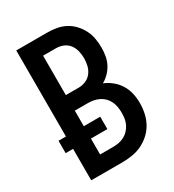

<svg xmlns="http://www.w3.org/2000/svg" viewBox="-178 -838 855 941"><g transform="rotate(-30 250.0 -367.5)"><path d="M60 0V-178H18V-248H60V-735H234Q261 -735 287 -730.5Q313 -726 336 -714Q359 -702 377.5 -682.5Q396 -663 408 -639.5Q420 -616 424.5 -590Q429 -564 429 -538Q429 -515 425 -492Q421 -469 410.5 -448.5Q400 -428 383.5 -411Q367 -394 347 -383Q372 -373 393.5 -355.5Q415 -338 429.5 -314.5Q444 -291 450 -264Q456 -237 456 -210Q456 -181 450 -152.5Q444 -124 430 -98.5Q416 -73 394.5 -53.5Q373 -34 347 -21.5Q321 -9 292 -4.5Q263 0 234 0ZM161 -424H234Q255 -424 274.5 -432.5Q294 -441 306.5 -457.5Q319 -474 324 -494.5Q329 -515 329 -536Q329 -557 324 -577.5Q319 -598 306.5 -614.5Q294 -631 274.5 -639Q255 -647 234 -647H161ZM161 -88H234Q251 -88 267 -91Q283 -94 297.5 -101.5Q312 -109 323.5 -121Q335 -133 342.5 -148Q350 -163 352.5 -179Q355 -195 355 -212Q355 -228 352.5 -244.5Q350 -261 343 -276Q336 -291 324.5 -303Q313 -315 298 -322.5Q283 -330 267 -333Q251 -336 234 -336H161V-248H254V-178H161Z"/></g></svg>

Font: Iosevka Custom Semibold
Style: Regular
Weight: 600
Designer: Belleve Invis
Foundry: Belleve Invis
Version: Version 27.0.2; ttfautohint (v1.8.4)